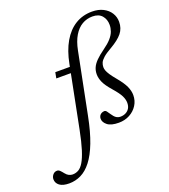

<svg xmlns="http://www.w3.org/2000/svg" viewBox="-352 -832 1073 1217"><g transform="rotate(-20 184.5 -223.0)"><path d="M54 -389.5 61.5 -429H192L184 -389.5ZM161.5 -97.5Q141.5 4 114.8 73.5Q88 143 55.2 185Q22.5 227 -15.5 245.5Q-53.5 264 -95.5 264Q-138.5 264 -160.2 247.5Q-182 231 -182 205Q-182 189 -170.8 175.2Q-159.5 161.5 -142 161.5Q-132 161.5 -123 170.2Q-114 179 -103.5 192.5Q-93 206 -80.8 212Q-68.5 218 -56 218Q-35 218 -16.5 207.8Q2 197.5 18.5 170.2Q35 143 50.5 93.8Q66 44.5 81.5 -33.5L163.5 -447.5Q180 -532 214 -590.8Q248 -649.5 297.8 -680Q347.5 -710.5 410.5 -710.5Q454 -710.5 485.5 -694.2Q517 -678 534 -651Q551 -624 551 -591Q551 -547 525.5 -515.5Q500 -484 444.5 -452Q407.5 -431 389 -414.5Q370.5 -398 364.5 -383.8Q358.5 -369.5 358.5 -354.5Q358.5 -343.5 363 -331Q367.5 -318.5 379.5 -300.2Q391.5 -282 414.5 -254.5Q449 -213 462.8 -182.5Q476.5 -152 476.5 -124Q476.5 -86 457.2 -55.8Q438 -25.5 405.2 -7.8Q372.5 10 331.5 10Q279.5 10 255 -9.5Q230.5 -29 230.5 -53Q230.5 -63.5 235.2 -72Q240 -80.5 249.2 -85.8Q258.5 -91 271 -91Q277.5 -90 283 -83.5Q288.5 -77 300.5 -58.5Q312.5 -40 325 -31.2Q337.5 -22.5 354 -22.5Q374 -22.5 390 -30.8Q406 -39 415 -54Q424 -69 424 -91Q424 -113 411.8 -138Q399.5 -163 364 -203.5Q328.5 -244 316 -272.2Q303.5 -300.5 303.5 -326Q303.5 -350.5 312.8 -371.2Q322 -392 343 -413.2Q364 -434.5 399 -459.5Q434 -484.5 453.2 -506.5Q472.5 -528.5 480.2 -550Q488 -571.5 488 -593.5Q488 -630.5 466.5 -655.5Q445 -680.5 402.5 -680.5Q364.5 -680.5 332.5 -661.8Q300.5 -643 277.8 -605Q255 -567 243.5 -509Z"/></g></svg>

Font: Newsreader 20pt
Style: Italic
Weight: 400
Italic angle: -17°
Version: Version 1.003